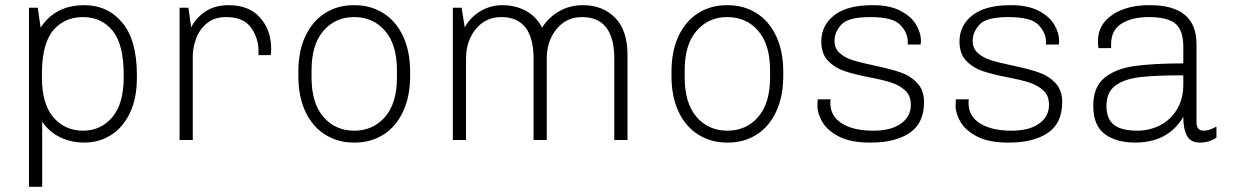

<svg xmlns="http://www.w3.org/2000/svg" viewBox="-20 -541 4772 742"><path d="M509 -251V-240Q509 -161 482 -104.5Q455 -48 409 -19Q363 10 306 10Q253 10 210.5 -11.5Q168 -33 143 -71V181H92V-511H126L137 -434Q193 -521 306 -521Q396 -521 452.5 -453.5Q509 -386 509 -251ZM142 -254V-242Q142 -139 186.5 -87.5Q231 -36 301 -36Q370 -36 414 -88Q458 -140 458 -242V-253Q458 -370 415 -422.5Q372 -475 301 -475Q229 -475 185.5 -423.5Q142 -372 142 -254Z M1028 -352Q1028 -339 1026 -328H979V-344Q979 -394 950 -434.5Q921 -475 854 -475Q808 -475 779 -450.5Q750 -426 737.5 -391Q725 -356 725 -324V0H674V-511H708L719 -435Q736 -471 773 -496Q810 -521 864 -521Q943 -521 985.5 -472.5Q1028 -424 1028 -352Z M1133 -248V-263Q1133 -344 1160.5 -402Q1188 -460 1236.5 -490.5Q1285 -521 1347 -521H1350Q1412 -521 1461 -490.5Q1510 -460 1537.5 -401.5Q1565 -343 1565 -263V-248Q1565 -168 1537.5 -109.5Q1510 -51 1461.5 -20.5Q1413 10 1351 10H1348Q1286 10 1237 -20.5Q1188 -51 1160.5 -109Q1133 -167 1133 -248ZM1514 -242V-269Q1514 -369 1468 -422Q1422 -475 1349 -475Q1276 -475 1230 -422Q1184 -369 1184 -269V-242Q1184 -142 1230 -89Q1276 -36 1349 -36Q1422 -36 1468 -89Q1514 -142 1514 -242Z M2075 -434Q2097 -471 2138.5 -496Q2180 -521 2233 -521Q2309 -521 2357 -472.5Q2405 -424 2405 -329V0H2354V-314Q2354 -475 2229 -475Q2169 -475 2131 -429Q2093 -383 2093 -314V0H2042V-314Q2042 -475 1917 -475Q1857 -475 1819 -429Q1781 -383 1781 -314V0H1730V-511H1764L1776 -435Q1798 -475 1837 -498Q1876 -521 1921 -521Q1972 -521 2012.5 -499Q2053 -477 2075 -434Z M2575 -248V-263Q2575 -344 2602.5 -402Q2630 -460 2678.5 -490.5Q2727 -521 2789 -521H2792Q2854 -521 2903 -490.5Q2952 -460 2979.5 -401.5Q3007 -343 3007 -263V-248Q3007 -168 2979.5 -109.5Q2952 -51 2903.5 -20.5Q2855 10 2793 10H2790Q2728 10 2679 -20.5Q2630 -51 2602.5 -109Q2575 -167 2575 -248ZM2956 -242V-269Q2956 -369 2910 -422Q2864 -475 2791 -475Q2718 -475 2672 -422Q2626 -369 2626 -269V-242Q2626 -142 2672 -89Q2718 -36 2791 -36Q2864 -36 2910 -89Q2956 -142 2956 -242Z M3539 -383 3538 -369H3488V-382Q3488 -414 3459.5 -444.5Q3431 -475 3343 -475Q3258 -475 3231.5 -446Q3205 -417 3205 -383Q3205 -354 3225 -336Q3245 -318 3275 -308.5Q3305 -299 3358 -288Q3419 -275 3458 -262Q3497 -249 3524 -221Q3551 -193 3551 -146Q3551 -65 3495.5 -27.5Q3440 10 3346 10H3341Q3268 10 3223 -13Q3178 -36 3158.5 -69Q3139 -102 3139 -132Q3139 -145 3140 -157H3190Q3189 -152 3189 -143Q3189 -92 3233.5 -64Q3278 -36 3355 -36Q3424 -36 3462 -63.5Q3500 -91 3500 -136Q3500 -171 3478.5 -191Q3457 -211 3425.5 -221.5Q3394 -232 3341 -242Q3280 -254 3243 -266.5Q3206 -279 3180 -306Q3154 -333 3154 -381Q3154 -443 3204 -482Q3254 -521 3351 -521H3355Q3417 -521 3458.5 -500Q3500 -479 3519.5 -447Q3539 -415 3539 -383Z M4073 -383 4072 -369H4022V-382Q4022 -414 3993.5 -444.5Q3965 -475 3877 -475Q3792 -475 3765.5 -446Q3739 -417 3739 -383Q3739 -354 3759 -336Q3779 -318 3809 -308.5Q3839 -299 3892 -288Q3953 -275 3992 -262Q4031 -249 4058 -221Q4085 -193 4085 -146Q4085 -65 4029.5 -27.5Q3974 10 3880 10H3875Q3802 10 3757 -13Q3712 -36 3692.5 -69Q3673 -102 3673 -132Q3673 -145 3674 -157H3724Q3723 -152 3723 -143Q3723 -92 3767.5 -64Q3812 -36 3889 -36Q3958 -36 3996 -63.5Q4034 -91 4034 -136Q4034 -171 4012.5 -191Q3991 -211 3959.5 -221.5Q3928 -232 3875 -242Q3814 -254 3777 -266.5Q3740 -279 3714 -306Q3688 -333 3688 -381Q3688 -443 3738 -482Q3788 -521 3885 -521H3889Q3951 -521 3992.5 -500Q4034 -479 4053.5 -447Q4073 -415 4073 -383Z M4604 -370V-69Q4604 -36 4631 -36Q4654 -36 4681 -52V-9Q4653 10 4617 10Q4581 10 4567 -16.5Q4553 -43 4553 -89Q4522 -38 4475.5 -14Q4429 10 4366 10Q4295 10 4250 -22.5Q4205 -55 4205 -133Q4205 -204 4247.5 -239.5Q4290 -275 4362.5 -285.5Q4435 -296 4553 -296V-360Q4553 -424 4522.5 -449.5Q4492 -475 4420 -475Q4354 -475 4314 -449.5Q4274 -424 4274 -371V-355H4225Q4223 -371 4223 -381Q4223 -446 4278.5 -483.5Q4334 -521 4420 -521H4424Q4514 -521 4559 -483.5Q4604 -446 4604 -370ZM4256 -132Q4256 -82 4284.5 -59Q4313 -36 4376 -36Q4421 -36 4461.5 -56Q4502 -76 4527.5 -116.5Q4553 -157 4553 -216V-250Q4447 -250 4386.5 -243Q4326 -236 4291 -210.5Q4256 -185 4256 -132Z"/></svg>

Font: Chivo Thin
Style: Regular
Weight: 100
Designer: Hector Gatti
Foundry: Omnibus-Type
Version: Version 1.007